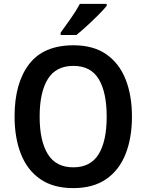

<svg xmlns="http://www.w3.org/2000/svg" viewBox="-20 -958 753 988"><path d="M659 -358Q659 -248 626 -165Q593 -82 526 -36Q459 10 357 10Q254 10 187 -36.5Q120 -83 87.5 -166Q55 -249 55 -359Q55 -530 129.5 -627.5Q204 -725 358 -725Q460 -725 526.5 -679Q593 -633 626 -550.5Q659 -468 659 -358ZM184 -358Q184 -233 226 -165Q268 -97 357 -97Q446 -97 487.5 -164.5Q529 -232 529 -358Q529 -483 488 -551Q447 -619 358 -619Q268 -619 226 -551Q184 -483 184 -358ZM529 -928Q514 -909 486 -881Q458 -853 427.5 -825Q397 -797 373 -778H292V-790Q316 -823 344.5 -863.5Q373 -904 391 -938H529Z"/></svg>

Font: Noto Sans Malayalam SemiCondensed SemiBold
Style: Regular
Weight: 600
Width: 4
Designer: Jelle Bosma - Monotype Design Team
Foundry: Monotype Imaging Inc.
Version: Version 2.104; ttfautohint (v1.8.4.7-5d5b)